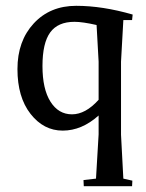

<svg xmlns="http://www.w3.org/2000/svg" viewBox="-20 -434 501 660"><path d="M396 29 404 180 435 187 434 206H268L267 185L310 180L319 28V-37Q261 15 195.5 15Q130 15 85 -42.5Q40 -100 40 -196.5Q40 -293 96 -353.5Q152 -414 242 -414Q332 -414 436 -384L434 -365H404L396 -222ZM319 -91V-222L312 -348Q264 -359 236 -359Q179 -359 152.5 -322.5Q126 -286 126 -207Q126 -128 153.5 -84.5Q181 -41 227.5 -41Q274 -41 319 -91Z"/></svg>

Font: Balthazar
Style: Regular
Weight: 400
Designer: Dario Manuel Muhafara
Foundry: Dario Manuel Muhafara
Version: Version 1.000